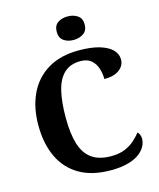

<svg xmlns="http://www.w3.org/2000/svg" viewBox="-135 -1030 939 1135"><g transform="rotate(-15 334.0 -462.5)"><path d="M401 10Q285 10 208 -36Q131 -82 93 -164.5Q55 -247 55 -358Q55 -466 94 -548.5Q133 -631 210 -677.5Q287 -724 400 -724Q477 -724 527.5 -708.5Q578 -693 603 -667Q628 -641 628 -608Q628 -571 596 -546Q564 -521 503 -521Q503 -554 493 -586Q483 -618 459 -639Q435 -660 393 -660Q330 -660 292.5 -624.5Q255 -589 239 -522Q223 -455 223 -358Q223 -262 242.5 -198Q262 -134 306.5 -102Q351 -70 425 -70Q474 -70 509 -84.5Q544 -99 568.5 -121Q593 -143 610 -165Q618 -159 622.5 -147Q627 -135 627 -122Q627 -101 615.5 -78Q604 -55 578 -35Q552 -15 508.5 -2.5Q465 10 401 10ZM388.1 -791Q352 -791 327.5 -808.5Q303 -826 303 -863Q303 -901 327.7 -918Q352.5 -935 388.5 -935Q423 -935 448.5 -918Q474 -901 474 -863Q474 -826 448.4 -808.5Q422.8 -791 388.1 -791Z"/></g></svg>

Font: Noto Serif Tamil
Style: Regular
Weight: 400
Designer: Indian Type Foundry, Tom Grace, and the Monotype Design Team
Foundry: Monotype Imaging Inc.
Version: Version 2.003